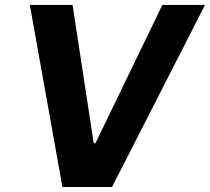

<svg xmlns="http://www.w3.org/2000/svg" viewBox="-20 -747 839 767"><path d="M99.1 -727.3H269.9L354.4 -174.7H361.2L628.6 -727.3H799L427.6 0H229.4Z"/></svg>

Font: Inter P
Style: Bold Italic
Weight: 700
Italic angle: 9.39999°
Designer: Rasmus Andersson
Foundry: rsms
Version: Version 3.018;git-588b23468